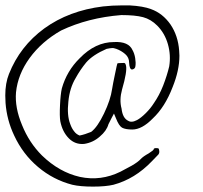

<svg xmlns="http://www.w3.org/2000/svg" viewBox="-48 -607 758 716"><path d="M335.9 -583Q371.1 -586.9 406.2 -586.9Q420.9 -586.9 435.5 -586.9Q486.3 -584 514.6 -573.2Q558.6 -557.6 587.9 -515.6Q616.2 -473.6 620.1 -418Q621.1 -409.2 621.1 -399.4Q621.1 -344.7 595.7 -282.2Q567.4 -208 521.5 -165Q481.4 -124 445.3 -124Q419.9 -124 407.2 -130.9Q395.5 -137.7 384.8 -165Q381.8 -170.9 377 -183.6Q375 -179.7 368.2 -167Q359.4 -149.4 356.4 -143.6Q349.6 -119.1 324.2 -97.7Q298.8 -75.2 265.6 -70.3Q232.4 -67.4 209 -90.8Q184.6 -115.2 176.8 -155.3Q173.8 -173.8 175.8 -214.8Q177.7 -255.9 182.6 -277.3Q201.2 -342.8 249 -389.6Q307.6 -450.2 377 -450.2Q431.6 -453.1 446.3 -419.9Q453.1 -408.2 456.1 -390.6Q459 -373 457 -360.4Q456.1 -349.6 444.3 -347.7Q434.6 -348.6 433.6 -373Q433.6 -392.6 418.9 -405.3Q404.3 -418 385.7 -424.8Q375 -428.7 369.1 -427.7Q364.3 -427.7 349.6 -424.8Q297.9 -402.3 273.4 -374Q251 -346.7 234.4 -316.4Q211.9 -279.3 207 -228.5Q201.2 -176.8 213.9 -144.5Q219.7 -127.9 228.5 -117.2Q236.3 -106.4 249 -101.6Q268.6 -105.5 292 -115.2Q315.4 -132.8 339.8 -183.6Q364.3 -234.4 370.1 -275.4Q373 -293.9 380.9 -331.1Q388.7 -369.1 389.6 -370.1Q390.6 -372.1 409.2 -372.1Q416 -373 418 -371.1Q419.9 -370.1 421.9 -362.3Q426.8 -340.8 407.2 -273.4Q396.5 -234.4 405.3 -202.1Q409.2 -166 430.7 -156.2Q437.5 -152.3 444.3 -153.3Q451.2 -153.3 462.9 -159.2Q477.5 -167 496.1 -185.5Q513.7 -203.1 525.4 -221.7Q545.9 -251 560.5 -288.1Q575.2 -326.2 583 -359.4Q589.8 -401.4 578.1 -442.4Q566.4 -483.4 538.1 -511.7Q514.6 -535.2 485.4 -543Q456.1 -550.8 404.3 -550.8Q280.3 -541 179.7 -493.2Q107.4 -452.1 62.5 -390.6Q18.6 -330.1 11.7 -262.7Q6.8 -206.1 34.2 -140.6Q60.5 -75.2 108.4 -27.3Q172.9 35.2 250 52.7Q328.1 69.3 401.4 33.2Q418.9 24.4 443.4 10.7Q466.8 -2.9 476.6 -13.7Q485.4 -23.4 506.8 -35.2Q525.4 -46.9 525.4 -50.8Q525.4 -54.7 535.2 -54.7Q542 -54.7 543.9 -52.7Q544.9 -50.8 545.9 -43.9Q546.9 -37.1 543 -31.2Q538.1 -25.4 518.6 -5.9Q455.1 60.5 375 82Q345.7 88.9 298.8 88.9Q251 88.9 221.7 82Q150.4 63.5 93.8 15.6Q37.1 -32.2 4.9 -101.6Q-22.5 -159.2 -27.3 -222.7Q-28.3 -237.3 -28.3 -251Q-28.3 -296.9 -14.6 -331.1Q26.4 -434.6 117.2 -501Q209 -567.4 335.9 -583Z"/></svg>

Font: Yahfie
Style: Heavy
Weight: 600
Designer: Joe Palazzolo
Foundry: jozolo LLC
Version: Version 001.000